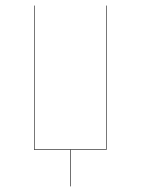

<svg xmlns="http://www.w3.org/2000/svg" viewBox="-20 -537 504 688"><path d="M361.8 -517.1V0H233.9V130.9H231.9V0H102.1V-517.1H104V-2H359.9V-517.1Z"/></svg>

Font: Fira Sans Compressed Two
Style: Regular
Weight: 100
Width: 1
Designer: Carrois Corporate & Edenspiekermann AG
Foundry: Carrois Corporate GbR & Edenspiekermann AG
Version: Version 4.203;PS 004.203;hotconv 1.0.88;makeotf.lib2.5.64775